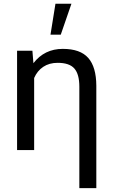

<svg xmlns="http://www.w3.org/2000/svg" viewBox="-20 -798 606 1021"><path d="M152.3 -528.3 157.7 -461.9Q216.3 -538.1 314 -538.1Q406.7 -538.1 449.2 -490Q491.7 -441.9 492.2 -342.3V202.6H401.9V-336.9Q401.9 -403.3 375.5 -433.6Q349.1 -463.9 286.6 -463.9Q241.7 -463.9 210 -442.6Q178.2 -421.4 161.6 -383.3V0H70.8V-528.3ZM274.9 -778.3H359.9L303.2 -613.8H248.5Z"/></svg>

Font: MAUL
Style: Regular
Weight: 400
Designer: MAUL
Version: Version 1.0; 2020; ttfautohint (v1.8.3)